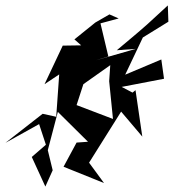

<svg xmlns="http://www.w3.org/2000/svg" viewBox="-21 -622 640 707"><path d="M173 5 155 -69 192 -210 303 -100 261 -97 213 -8 362 52 307 -23 425 -211 503 -119 478 -290 467 -281 427 -302 583 -332 573 -403 440 -347 505 -484 599 -542 597 -602 522 -533C485 -500 447 -469 409 -437L479 -442L332 -400L378 -414L349 -536L416 -554L382 -569L330 -539L253 -477L278 -455L210 -454L143 -312L197 -348L186 -192L136 -203L-1 -96L123 -165L148 -89L96 -44L146 65ZM381 -323 395 -184 261 -235 286 -312 385 -382Z"/></svg>

Font: Charger Distortion
Style: 2It
Weight: 400
Designer: Jasper
Foundry: Cannot Into Space Fonts
Version: Version 0.98